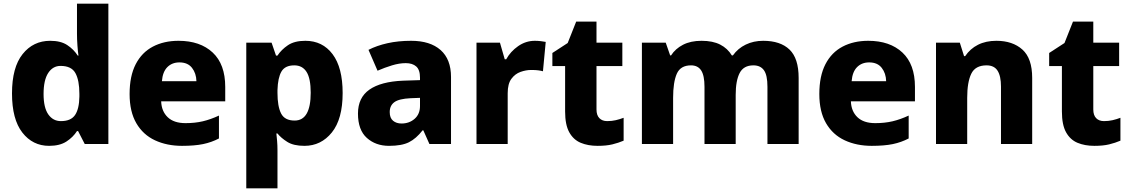

<svg xmlns="http://www.w3.org/2000/svg" viewBox="-20 -780 6118 1040"><path d="M246 10Q157 10 101 -62Q45 -134 45 -274Q45 -415 102.5 -487Q160 -559 252 -559Q309 -559 344 -536Q379 -513 401 -479H405Q402 -498 399.5 -532.5Q397 -567 397 -598V-760H567V0H439L403 -70H397Q376 -37 340 -13.5Q304 10 246 10ZM310 -124Q364 -124 386.5 -157Q409 -190 410 -257V-272Q410 -345 388.5 -384Q367 -423 308 -423Q266 -423 241 -384.5Q216 -346 216 -271Q216 -197 241.5 -160.5Q267 -124 310 -124Z M947 -559Q1064 -559 1132 -495.5Q1200 -432 1200 -309V-231H853Q855 -177 888.5 -145Q922 -113 985 -113Q1036 -113 1078.5 -123Q1121 -133 1166 -154V-30Q1126 -9 1080 0.5Q1034 10 966 10Q884 10 819.5 -20Q755 -50 718.5 -112.5Q682 -175 682 -271Q682 -368 715 -432Q748 -496 808 -527.5Q868 -559 947 -559ZM952 -442Q912 -442 886.5 -416.5Q861 -391 857 -340H1044Q1043 -383 1020 -412.5Q997 -442 952 -442Z M1634 -559Q1727 -559 1781.5 -486.5Q1836 -414 1836 -276Q1836 -135 1777.5 -62.5Q1719 10 1629 10Q1570 10 1536 -11.5Q1502 -33 1483 -57H1477Q1479 -39 1481 -16Q1483 7 1483 34V240H1314V-549H1451L1475 -479H1483Q1504 -511 1539.5 -535Q1575 -559 1634 -559ZM1574 -426Q1524 -426 1504.5 -392.5Q1485 -359 1483 -292V-277Q1483 -204 1502.5 -165.5Q1522 -127 1576 -127Q1663 -127 1663 -278Q1663 -355 1640.5 -390.5Q1618 -426 1574 -426Z M2207 -559Q2310 -559 2366.5 -509Q2423 -459 2423 -363V0H2306L2273 -74H2269Q2234 -29 2195 -9.5Q2156 10 2087 10Q2015 10 1967 -33Q1919 -76 1919 -165Q1919 -251 1981 -294.5Q2043 -338 2163 -343L2255 -346V-359Q2255 -402 2234.5 -420Q2214 -438 2178 -438Q2143 -438 2103.5 -426Q2064 -414 2025 -397L1976 -510Q2021 -533 2079 -546Q2137 -559 2207 -559ZM2204 -248Q2141 -245 2116 -226.5Q2091 -208 2091 -173Q2091 -141 2109 -126Q2127 -111 2155 -111Q2197 -111 2226 -136.5Q2255 -162 2255 -206V-250Z M2877 -559Q2893 -559 2910 -557Q2927 -555 2936 -553L2921 -394Q2910 -397 2895.5 -399Q2881 -401 2857 -401Q2829 -401 2799.5 -390.5Q2770 -380 2750 -353Q2730 -326 2730 -275V0H2561V-549H2688L2714 -459H2722Q2745 -501 2786.5 -530Q2828 -559 2877 -559Z M3269 -124Q3294 -124 3315.5 -129Q3337 -134 3358 -142V-18Q3330 -6 3297 2Q3264 10 3217 10Q3165 10 3125.5 -6.5Q3086 -23 3063.5 -63.5Q3041 -104 3041 -176V-422H2972V-493L3055 -547L3101 -663H3211V-549H3351V-422H3211V-187Q3211 -156 3226.5 -140Q3242 -124 3269 -124Z M4114 -559Q4207 -559 4256.5 -511.5Q4306 -464 4306 -358V0H4137V-310Q4137 -373 4118 -399.5Q4099 -426 4061 -426Q4008 -426 3986.5 -384.5Q3965 -343 3965 -266V0H3796V-310Q3796 -371 3778 -398.5Q3760 -426 3723 -426Q3666 -426 3646 -380.5Q3626 -335 3626 -250V0H3457V-549H3586L3610 -480H3615Q3638 -516 3679.5 -537.5Q3721 -559 3780 -559Q3841 -559 3881 -538.5Q3921 -518 3944 -480H3950Q3977 -518 4019.5 -538.5Q4062 -559 4114 -559Z M4683 -559Q4800 -559 4868 -495.5Q4936 -432 4936 -309V-231H4589Q4591 -177 4624.5 -145Q4658 -113 4721 -113Q4772 -113 4814.5 -123Q4857 -133 4902 -154V-30Q4862 -9 4816 0.5Q4770 10 4702 10Q4620 10 4555.5 -20Q4491 -50 4454.5 -112.5Q4418 -175 4418 -271Q4418 -368 4451 -432Q4484 -496 4544 -527.5Q4604 -559 4683 -559ZM4688 -442Q4648 -442 4622.5 -416.5Q4597 -391 4593 -340H4780Q4779 -383 4756 -412.5Q4733 -442 4688 -442Z M5377 -559Q5465 -559 5518 -511.5Q5571 -464 5571 -358V0H5402V-311Q5402 -368 5383.5 -397Q5365 -426 5324 -426Q5263 -426 5241 -380.5Q5219 -335 5219 -250V0H5050V-549H5179L5202 -476H5208Q5235 -516 5277.5 -537.5Q5320 -559 5377 -559Z M5960 -124Q5985 -124 6006.5 -129Q6028 -134 6049 -142V-18Q6021 -6 5988 2Q5955 10 5908 10Q5856 10 5816.5 -6.5Q5777 -23 5754.5 -63.5Q5732 -104 5732 -176V-422H5663V-493L5746 -547L5792 -663H5902V-549H6042V-422H5902V-187Q5902 -156 5917.5 -140Q5933 -124 5960 -124Z"/></svg>

Font: Noto Sans Syriac ExtraBold
Style: Regular
Weight: 800
Designer: Patrick Giasson and the Monotype Design Team
Foundry: Monotype Imaging Inc.
Version: Version 3.000; ttfautohint (v1.8.4.7-5d5b)